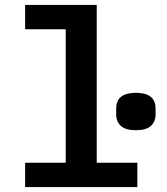

<svg xmlns="http://www.w3.org/2000/svg" viewBox="-20 -760 680 780"><path d="M82 -99H247V-641H82V-740H373V-99H538V0H82ZM452 -295V-319Q452 -383 532 -383Q612 -383 612 -319V-295Q612 -266 593 -248.5Q574 -231 532 -231Q490 -231 471 -248.5Q452 -266 452 -295Z"/></svg>

Font: Writer SemiBold
Style: Regular
Weight: 600
Monospace: yes
Designer: Mike Abbink, Paul van der Laan, Pieter van Rosmalen
Foundry: Bold Monday
Version: Version 2.001 2020